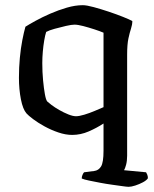

<svg xmlns="http://www.w3.org/2000/svg" viewBox="-20 -520 594 740"><path d="M476 200Q469 200 452 197.5Q435 195 412.5 192Q390 189 366.5 184.5Q343 180 323.5 176Q304 172 295 168Q295 161 298 154Q301 147 304 144L343 139Q360 137 369.5 121.5Q379 106 379 61V-44Q353 -27 322 -13.5Q291 0 258 0Q233 0 205 -9.5Q177 -19 151.5 -33Q126 -47 107.5 -61Q89 -75 82 -83Q68 -99 60.5 -137.5Q53 -176 53 -220Q53 -260 56.5 -297Q60 -334 66 -365Q72 -396 78 -417Q92 -426 117.5 -440Q143 -454 174 -467.5Q205 -481 237.5 -490.5Q270 -500 299 -500Q314 -500 341.5 -492.5Q369 -485 399 -475Q429 -465 454 -455Q479 -445 490 -439Q490 -425 485 -410Q480 -395 475 -372Q470 -349 470 -309V80Q470 100 466 115Q462 130 458 136L543 144Q545 147 547.5 153Q550 159 550 167Q545 175 531 182.5Q517 190 501.5 195Q486 200 476 200ZM273 -72Q285 -72 305 -78Q325 -84 345 -92.5Q365 -101 379 -107V-394Q365 -400 343.5 -407Q322 -414 301 -419.5Q280 -425 267 -425Q256 -425 234 -420Q212 -415 190.5 -409Q169 -403 158 -397Q154 -385 150.5 -364.5Q147 -344 145 -321Q143 -298 143 -277Q143 -242 146 -210.5Q149 -179 153 -157Q157 -135 162 -129Q166 -125 178.5 -115.5Q191 -106 208.5 -96Q226 -86 243.5 -79Q261 -72 273 -72Z"/></svg>

Font: Texturina 12pt
Style: Regular
Weight: 400
Designer: Guillermo Torres Carreño
Foundry: Omnibus-Type
Version: Version 1.002